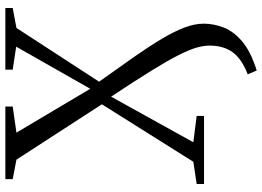

<svg xmlns="http://www.w3.org/2000/svg" viewBox="-151 -632 980 718"><g transform="rotate(-90 339.0 -273.0)"><path d="M434.5 197 420 163.5Q479 140.5 503.2 106.2Q527.5 72 527.5 21Q527.5 -1.5 519.8 -28.5Q512 -55.5 491.5 -96Q471 -136.5 433.5 -197.2Q396 -258 336.5 -347.5L166 -40L264.5 -27.5V0H10V-27.5L93 -40L308 -382L101 -701.5L28 -715.5V-743H299.5V-715.5L202 -701.5L366 -425.5L523.5 -702.5L437.5 -715.5V-743H668V-715.5L593.5 -701.5L392.5 -392.5Q444.5 -320 484.8 -262.2Q525 -204.5 552.8 -158Q580.5 -111.5 595 -73.2Q609.5 -35 609.5 -1Q609.5 35.5 595.5 72.5Q581.5 109.5 543.8 142Q506 174.5 434.5 197Z"/></g></svg>

Font: Merriweather 96pt Light
Style: Regular
Weight: 300
Version: Version 2.100